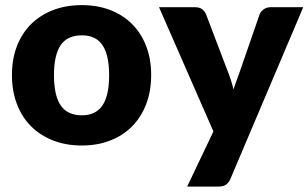

<svg xmlns="http://www.w3.org/2000/svg" viewBox="-20 -546 1174 731"><path d="M291.5 -107Q345 -107 370.2 -144.8Q395.5 -182.5 395.5 -259.5Q395.5 -336.5 370.2 -374Q345 -411.5 291.5 -411.5Q236.5 -411.5 211 -374Q185.5 -336.5 185.5 -259.5Q185.5 -182.5 211 -144.8Q236.5 -107 291.5 -107ZM291.5 -526.5Q350.5 -526.5 399 -508Q447.5 -489.5 482.2 -455Q517 -420.5 536.2 -371.2Q555.5 -322 555.5 -260.5Q555.5 -198.5 536.2 -148.8Q517 -99 482.2 -64.2Q447.5 -29.5 399 -10.8Q350.5 8 291.5 8Q232 8 183.2 -10.8Q134.5 -29.5 99.2 -64.2Q64 -99 44.8 -148.8Q25.5 -198.5 25.5 -260.5Q25.5 -322 44.8 -371.2Q64 -420.5 99.2 -455Q134.5 -489.5 183.2 -508Q232 -526.5 291.5 -526.5ZM1134.5 -518.5 857.5 134.5Q850.5 150 840.5 157.2Q830.5 164.5 808.5 164.5H692.5L792.5 -45.5L585.5 -518.5H722.5Q740.5 -518.5 750.2 -510.5Q760 -502.5 764.5 -491.5L849.5 -268Q861.5 -237.5 869 -205.5Q874.5 -221.5 880 -237.5Q885.5 -253.5 891.5 -269L968.5 -491.5Q973 -503 984.5 -510.8Q996 -518.5 1009.5 -518.5Z"/></svg>

Font: Lato
Style: Regular
Weight: 900
Designer: Lukasz Dziedzic with Adam Twardoch and Botio Nikoltchev
Foundry: tyPoland Lukasz Dziedzic
Version: Version 2.010; 2014-09-01; http://www.latofonts.com/; ttfaut